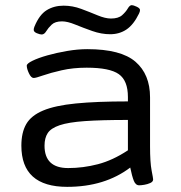

<svg xmlns="http://www.w3.org/2000/svg" viewBox="-20 -720 705 746"><path d="M241 6Q63 6 63 -154Q63 -205 82 -238Q101 -271 147.5 -290.5Q194 -310 274.5 -318Q355 -326 477 -326V-343Q477 -407 441.5 -432Q406 -457 317 -457Q264 -457 220 -447Q176 -437 147.5 -427Q119 -417 111 -417Q101 -417 92.5 -435Q84 -453 84 -465Q84 -473 106.5 -484Q129 -495 164.5 -505Q200 -515 241 -522Q282 -529 319 -529Q450 -529 506.5 -480Q563 -431 563 -342V-152Q563 -89 569 -58Q575 -27 575 -23Q575 -14 564 -9Q553 -4 540.5 -2Q528 0 521 0Q507 0 500 -17.5Q493 -35 486 -69Q387 6 241 6ZM245 -67Q303 -67 360.5 -82Q418 -97 477 -136V-254Q374 -254 310 -249.5Q246 -245 212 -233.5Q178 -222 165.5 -203Q153 -184 153 -154Q153 -67 245 -67ZM142 -586Q135 -586 123 -591Q111 -596 111 -604Q111 -610 114 -617Q133 -663 161.5 -680.5Q190 -698 227 -698Q262 -698 295.5 -685.5Q329 -673 359 -660.5Q389 -648 411 -648Q440 -648 454.5 -661Q469 -674 476.5 -687Q484 -700 492 -700Q498 -700 511 -694Q524 -688 524 -681Q524 -675 520 -667Q499 -624 471.5 -605.5Q444 -587 408 -587Q374 -587 338.5 -599.5Q303 -612 272.5 -624.5Q242 -637 221 -637Q194 -637 180.5 -624Q167 -611 159.5 -598.5Q152 -586 142 -586Z"/></svg>

Font: Asap Expanded
Style: Regular
Weight: 400
Width: 7
Designer: Pablo Cosgaya
Foundry: Omnibus-Type
Version: Version 3.001; ttfautohint (v1.8.4.7-5d5b)